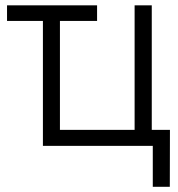

<svg xmlns="http://www.w3.org/2000/svg" viewBox="-20 -556 678 732"><path d="M350.1 -535.6V-476.1H6.8V-535.6ZM143.6 0V-535.6H208.5V-61H493.2V-535.6H558.6V0ZM562.5 156.2V0H521V-61H627.9L627.4 156.2Z"/></svg>

Font: Inter 20pt Light
Style: Regular
Weight: 300
Version: Version 4.001;git-66647c0bb